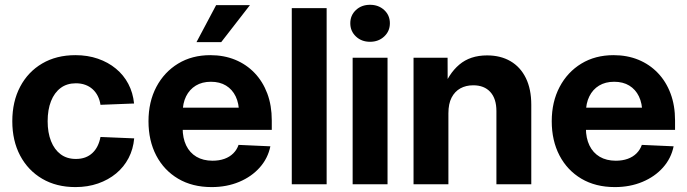

<svg xmlns="http://www.w3.org/2000/svg" viewBox="-20 -761 2837 793"><path d="M291.5 11.7Q212.9 11.7 154.3 -22.7Q95.7 -57.1 63.2 -118.4Q30.8 -179.7 30.8 -260.3Q30.8 -341.3 63.2 -402.8Q95.7 -464.4 154.3 -498.8Q212.9 -533.2 291.5 -533.2Q341.8 -533.2 384.3 -518.6Q426.8 -503.9 458.7 -477.5Q490.7 -451.2 510 -414.6Q529.3 -377.9 533.7 -333.5L395 -328.1Q392.1 -348.1 383.8 -364.5Q375.5 -380.9 362.5 -392.6Q349.6 -404.3 332.3 -410.6Q314.9 -417 293.5 -417Q256.3 -417 230.5 -397.7Q204.6 -378.4 190.7 -343.3Q176.8 -308.1 176.8 -260.3Q176.8 -213.4 190.7 -178.2Q204.6 -143.1 230.5 -123.8Q256.3 -104.5 293.5 -104.5Q314.9 -104.5 332 -110.8Q349.1 -117.2 361.8 -129.2Q374.5 -141.1 382.8 -157.7Q391.1 -174.3 395 -195.3L534.2 -189.5Q530.3 -145 511.2 -108.4Q492.2 -71.8 460 -44.9Q427.7 -18.1 385 -3.2Q342.3 11.7 291.5 11.7Z M854 11.7Q774.4 11.7 715.8 -22.9Q657.2 -57.6 625.2 -118.9Q593.3 -180.2 593.3 -260.3Q593.3 -340.3 625.7 -401.9Q658.2 -463.4 715.6 -498.3Q772.9 -533.2 848.6 -533.2Q904.8 -533.2 951.2 -514.2Q997.6 -495.1 1031.5 -459.7Q1065.4 -424.3 1084 -374.8Q1102.5 -325.2 1102.5 -263.7V-224.6H646.5V-316.4H1032.7L967.3 -293.9Q967.3 -334 953.4 -362.8Q939.5 -391.6 913.6 -407.5Q887.7 -423.3 851.1 -423.3Q814.9 -423.3 788.8 -407.5Q762.7 -391.6 748.5 -363Q734.4 -334.5 734.4 -295.4V-231.9Q734.4 -190.4 749 -160.2Q763.7 -129.9 791.5 -113.5Q819.3 -97.2 857.9 -97.2Q885.3 -97.2 907 -105Q928.7 -112.8 943.6 -127.7Q958.5 -142.6 965.3 -162.6L1096.7 -156.7Q1086.4 -106.9 1052.7 -69.1Q1019 -31.2 967.8 -9.8Q916.5 11.7 854 11.7ZM791.5 -586.9 872.6 -739.7H1012.2L893.6 -586.9Z M1329.1 -727.5V0H1185.1V-727.5Z M1436.5 0V-522.5H1580.6V0ZM1508.3 -588.4Q1473.1 -588.4 1450 -610.4Q1426.8 -632.3 1426.8 -665Q1426.8 -697.8 1450 -719.5Q1473.1 -741.2 1508.3 -741.2Q1543.5 -741.2 1566.9 -719.5Q1590.3 -697.8 1590.3 -665Q1590.3 -632.3 1566.9 -610.4Q1543.5 -588.4 1508.3 -588.4Z M1832 -293V0H1688V-522.5H1828.6L1829.1 -387.7H1808.1Q1832 -456.1 1877 -494.1Q1921.9 -532.2 1991.7 -532.2Q2047.4 -532.2 2088.4 -508.3Q2129.4 -484.4 2151.9 -438.7Q2174.3 -393.1 2174.3 -328.1V0H2030.3V-302.2Q2030.3 -353.5 2005.1 -381.1Q1980 -408.7 1934.6 -408.7Q1904.3 -408.7 1881.3 -396Q1858.4 -383.3 1845.2 -357.9Q1832 -332.5 1832 -293Z M2519.5 11.7Q2439.9 11.7 2381.3 -22.9Q2322.8 -57.6 2290.8 -118.9Q2258.8 -180.2 2258.8 -260.3Q2258.8 -340.3 2291.3 -401.9Q2323.7 -463.4 2381.1 -498.3Q2438.5 -533.2 2514.2 -533.2Q2570.3 -533.2 2616.7 -514.2Q2663.1 -495.1 2697 -459.7Q2731 -424.3 2749.5 -374.8Q2768.1 -325.2 2768.1 -263.7V-224.6H2312V-316.4H2698.2L2632.8 -293.9Q2632.8 -334 2618.9 -362.8Q2605 -391.6 2579.1 -407.5Q2553.2 -423.3 2516.6 -423.3Q2480.5 -423.3 2454.3 -407.5Q2428.2 -391.6 2414.1 -363Q2399.9 -334.5 2399.9 -295.4V-231.9Q2399.9 -190.4 2414.6 -160.2Q2429.2 -129.9 2457 -113.5Q2484.9 -97.2 2523.4 -97.2Q2550.8 -97.2 2572.5 -105Q2594.2 -112.8 2609.1 -127.7Q2624 -142.6 2630.9 -162.6L2762.2 -156.7Q2752 -106.9 2718.3 -69.1Q2684.6 -31.2 2633.3 -9.8Q2582 11.7 2519.5 11.7Z"/></svg>

Font: Inter 28pt
Style: Bold
Weight: 700
Designer: Rasmus Andersson
Foundry: rsms
Version: Version 4.001;git-66647c0bb